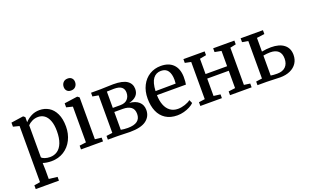

<svg xmlns="http://www.w3.org/2000/svg" viewBox="-103 -1324 3413 2106"><g transform="rotate(-20 1603.0 -271.0)"><path d="M287 11Q261 11 233 6.8Q205 2.5 188.5 -4L191 80.5V183.5L290 195V239H19V195L89 183.5V-471.5L18 -489.5V-537L157 -557.5H162.5L182 -541.5L181.5 -482Q209 -514 253.2 -537.8Q297.5 -561.5 352 -561.5Q412 -561.5 460.2 -532.5Q508.5 -503.5 537.2 -443.2Q566 -383 566 -293Q566 -208.5 531.5 -139Q497 -69.5 433.5 -29.2Q370 11 287 11ZM191 -443V-69.5Q199 -57 226.8 -47Q254.5 -37 288.5 -37Q337.5 -37 375 -63Q412.5 -89 433.8 -143.5Q455 -198 455 -279.5Q455 -353 436.2 -401.5Q417.5 -450 385.5 -473Q353.5 -496 312.5 -496Q274 -496 241.5 -479.8Q209 -463.5 191 -443Z M634.5 -44 711.5 -54V-471.5L639 -489.5V-536.5L788 -557.5H794.5L815.5 -541.5V-53L891.5 -44V0H634.5ZM753.5 -644Q723.5 -644 706.8 -661.8Q690 -679.5 690 -707.5Q690 -738.5 709 -759.8Q728 -781 761.5 -781H762.5Q792.5 -781 809.5 -763.2Q826.5 -745.5 826.5 -717.5Q826.5 -686.5 807.5 -665.2Q788.5 -644 754.5 -644Z M1117 1.5Q1101.5 1 1084.8 0.5Q1068 0 1052.5 0H948V-43.5L1019 -53V-491L950.5 -503V-546.5H1060.5Q1073.5 -546.5 1121.5 -548.5Q1194 -551 1210 -551Q1321 -551 1370.8 -516.2Q1420.5 -481.5 1420.5 -420.5Q1420.5 -371 1390.2 -340.8Q1360 -310.5 1306 -298.5Q1377 -292.5 1416.5 -257.2Q1456 -222 1456 -162.5Q1456 -86.5 1395.5 -41.2Q1335 4 1205.5 4Q1167 4 1117 1.5ZM1205 -308.5Q1261.5 -308.5 1289.2 -338.8Q1317 -369 1317 -415Q1317 -456 1290.2 -478.8Q1263.5 -501.5 1201 -501.5Q1160.5 -501.5 1118 -499V-308.5ZM1346.5 -156Q1346.5 -211 1312.2 -236Q1278 -261 1217.5 -261H1118V-53Q1131 -50 1153.5 -47.8Q1176 -45.5 1198.5 -45.5Q1346.5 -45.5 1346.5 -156Z M1511.5 -273Q1511.5 -359 1544.8 -424.5Q1578 -490 1636.5 -525.8Q1695 -561.5 1768 -561.5Q1860.5 -561.5 1911.8 -510.5Q1963 -459.5 1965.5 -364.5Q1965.5 -302.5 1959 -274.5H1621Q1622 -209.5 1641 -159.8Q1660 -110 1697.2 -82Q1734.5 -54 1788 -54Q1827.5 -54 1869.8 -68Q1912 -82 1936 -101.5L1954 -61.5Q1936 -43 1904.5 -26.2Q1873 -9.5 1834.5 0.8Q1796 11 1757.5 11Q1677 11 1621.8 -24.5Q1566.5 -60 1539 -124Q1511.5 -188 1511.5 -273ZM1857 -323.5Q1859.5 -347 1859.5 -368Q1859 -435 1833.2 -472.5Q1807.5 -510 1752 -510Q1694 -510 1660 -464.8Q1626 -419.5 1621.5 -321.5Z M2279 0H2027.5V-44L2098.5 -54V-488L2028.5 -502.5V-546.5H2276.5V-502.5L2201 -488V-309.5H2452.5V-488L2376 -502.5V-546.5H2623.5V-502.5L2555.5 -488V-54L2626 -44V0H2374V-44L2452.5 -54V-256.5H2201V-54L2279 -44Z M2694.5 0V-42.5L2765.5 -52V-489.5L2696.5 -501.5V-546.5H2957V-501.5L2866.5 -489.5V-329.5Q2920.5 -340.5 2974.5 -340.5Q3072 -340.5 3126 -298.2Q3180 -256 3180 -178Q3180 -123 3153 -81.8Q3126 -40.5 3076 -17.8Q3026 5 2958.5 5Q2931.5 5 2880.5 2.5Q2865 2 2838.5 1Q2812 0 2800.5 0ZM3074 -173Q3074 -232.5 3041.2 -261.8Q3008.5 -291 2948.5 -291Q2909.5 -291 2866.5 -283V-50Q2897 -44.5 2942.5 -44.5Q3006 -44.5 3040 -78.5Q3074 -112.5 3074 -173Z"/></g></svg>

Font: Merriweather 12pt
Style: Regular
Weight: 400
Designer: Eben Sorkin
Foundry: Eben Sorkin
Version: Version 2.100